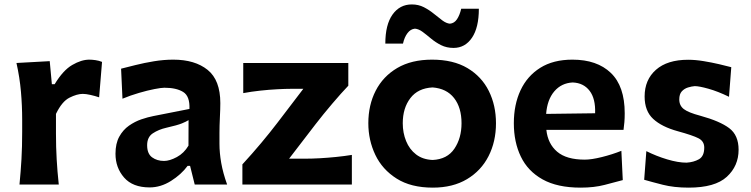

<svg xmlns="http://www.w3.org/2000/svg" viewBox="-20 -837 3405 871"><path d="M68.4 0Q74.2 -59.6 77.4 -115.2Q80.6 -170.9 80.6 -239.7V-294.4Q80.6 -356.9 75 -421.4Q69.3 -485.8 54.7 -551.3L205.6 -559.6L215.3 -455.1H228Q266.1 -518.1 307.6 -542.2Q349.1 -566.4 384.8 -566.4Q397.5 -566.4 413.1 -564.2Q428.7 -562 442.9 -556.2L429.7 -395.5Q410.6 -401.9 390.1 -406.5Q369.6 -411.1 355.5 -411.1Q329.6 -411.1 295.4 -394Q261.2 -377 233.9 -320.3V-231.4Q233.9 -168.9 237.1 -114.3Q240.2 -59.6 246.6 0Z M658.7 13.2Q582 13.2 543 -31.5Q503.9 -76.2 503.9 -139.6Q503.9 -186 521 -217Q538.1 -248 564.9 -266.8Q591.8 -285.6 621.3 -295.7Q650.9 -305.7 675.8 -310.5L839.4 -342.8Q841.8 -400.9 810.8 -419.9Q779.8 -439 725.6 -439Q711.9 -439 680.4 -432.9Q648.9 -426.8 610.4 -415.5Q571.8 -404.3 535.6 -389.2L529.3 -525.4Q556.2 -532.2 595.2 -542Q634.3 -551.8 678.7 -559.1Q723.1 -566.4 766.1 -566.4Q864.3 -566.4 921.9 -520Q979.5 -473.6 979.5 -369.1Q979.5 -342.3 977.5 -304Q975.6 -265.6 975.6 -233.9V-184.6Q975.6 -143.6 983.6 -97.7Q991.7 -51.8 1010.3 0H863.3L842.3 -84.5H831.1Q802.2 -45.4 755.6 -16.1Q709 13.2 658.7 13.2ZM724.1 -106.9Q749.5 -106.9 782.2 -124.5Q814.9 -142.1 835 -176.3L835.4 -292Q824.7 -285.2 804.9 -277.1Q785.2 -269 733.9 -257.3Q699.7 -249.5 673.6 -232.4Q647.5 -215.3 647.5 -178.2Q647.5 -139.6 669.9 -123.3Q692.4 -106.9 724.1 -106.9Z M1079.6 0V-91.3Q1124.5 -140.1 1164.8 -188.2Q1205.1 -236.3 1238.3 -279.8L1356 -434.1H1301.3Q1274.9 -434.1 1237.8 -432.1Q1200.7 -430.2 1160.4 -425.8Q1120.1 -421.4 1083.5 -414.6V-551.3H1560.1V-448.2Q1528.8 -415.5 1487.3 -366.7Q1445.8 -317.9 1411.1 -272.9L1291.5 -117.2H1367.2Q1394 -117.2 1430.4 -119.1Q1466.8 -121.1 1505.1 -125Q1543.5 -128.9 1576.2 -134.3V0Z M1943.4 14.2Q1844.2 14.2 1779.3 -26.9Q1714.4 -67.9 1682.6 -134.5Q1650.9 -201.2 1650.9 -277.8Q1650.9 -360.4 1684.3 -425.5Q1717.8 -490.7 1782.2 -528.6Q1846.7 -566.4 1939.9 -566.4Q2036.1 -566.4 2100.6 -528.1Q2165 -489.7 2197.5 -424.3Q2230 -358.9 2230 -277.8Q2230 -194.8 2196.3 -128.7Q2162.6 -62.5 2098.4 -24.2Q2034.2 14.2 1943.4 14.2ZM1942.4 -111.3Q2008.8 -114.3 2041.3 -162.4Q2073.7 -210.4 2073.7 -277.8Q2073.7 -349.1 2039.8 -392.3Q2005.9 -435.5 1942.4 -440.4Q1876 -437 1841.6 -391.8Q1807.1 -346.7 1807.1 -277.8Q1807.1 -234.4 1822.3 -197Q1837.4 -159.7 1867.4 -136.5Q1897.5 -113.3 1942.4 -111.3ZM2037.6 -619.6Q2005.9 -619.6 1980.7 -632.3Q1955.6 -645 1935.3 -662.1Q1915 -679.2 1897.2 -692.4Q1879.4 -705.6 1862.3 -707Q1842.3 -705.1 1828.4 -686.5Q1814.5 -668 1808.1 -639.2H1728Q1728 -725.1 1760.7 -771Q1793.5 -816.9 1848.1 -816.9Q1878.4 -816.9 1903.1 -804.2Q1927.7 -791.5 1948.5 -774.4Q1969.2 -757.3 1987.1 -744.1Q2004.9 -731 2021 -729.5Q2041 -731.4 2053.2 -749.8Q2065.4 -768.1 2072.3 -797.4H2152.3Q2152.3 -711.9 2121.1 -665.8Q2089.8 -619.6 2037.6 -619.6Z M2614.3 14.2Q2508.3 14.2 2441.4 -23.2Q2374.5 -60.5 2342.8 -126.5Q2311 -192.4 2311 -277.8Q2311 -362.3 2341.3 -427.2Q2371.6 -492.2 2430.7 -529.3Q2489.7 -566.4 2576.7 -566.4Q2688.5 -566.4 2751.2 -506.1Q2814 -445.8 2814 -323.2Q2814 -300.8 2812.5 -283Q2811 -265.1 2808.6 -248H2458.5Q2465.3 -184.6 2507.6 -148.7Q2549.8 -112.8 2632.8 -112.8Q2663.1 -112.8 2710.2 -124.5Q2757.3 -136.2 2798.8 -152.8L2805.2 -20Q2771 -10.7 2723.1 1.7Q2675.3 14.2 2614.3 14.2ZM2679.7 -323.2Q2682.1 -389.2 2654.8 -425Q2627.4 -460.9 2578.1 -462.9Q2526.9 -460.4 2494.6 -422.6Q2462.4 -384.8 2457.5 -320.3Z M3104 14.2Q3037.6 14.2 2986.8 1.2Q2936 -11.7 2902.3 -21.5L2912.1 -151.4Q2957 -128.9 3006.6 -114Q3056.2 -99.1 3094.2 -99.1Q3127 -101.1 3150.9 -114.7Q3174.8 -128.4 3174.8 -167.5Q3174.8 -196.3 3148.7 -209.7Q3122.6 -223.1 3054.7 -241.7Q2981.9 -261.7 2943.1 -297.6Q2904.3 -333.5 2904.3 -399.4Q2904.3 -475.1 2955.8 -520.5Q3007.3 -565.9 3101.6 -565.9Q3134.3 -565.9 3171.4 -559.8Q3208.5 -553.7 3241.9 -545.9Q3275.4 -538.1 3297.4 -532.2L3287.1 -397.9Q3236.8 -422.4 3194.3 -434.3Q3151.9 -446.3 3131.8 -446.3Q3117.7 -445.3 3101.1 -440.2Q3084.5 -435.1 3073 -422.6Q3061.5 -410.2 3061.5 -385.7Q3061.5 -357.9 3082.3 -342Q3103 -326.2 3156.7 -312Q3245.6 -287.6 3288.1 -255.6Q3330.6 -223.6 3330.6 -157.7Q3330.6 -84 3277.1 -34.9Q3223.6 14.2 3104 14.2Z"/></svg>

Font: Pinar-DS3-FD Bold
Style: Regular
Weight: 700
Designer: Amin Abedi
Version: Version 3.000